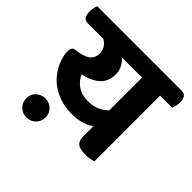

<svg xmlns="http://www.w3.org/2000/svg" viewBox="-213 -793 1065 1065"><g transform="rotate(45 319.0 -261.0)"><path d="M131 96Q99 96 77 74.5Q55 53 55 21Q55 -11 77 -32Q99 -53 131 -53Q163 -53 184.5 -32Q206 -11 206 21Q206 53 184.5 74.5Q163 96 131 96ZM570 -514V2Q560 5 544.5 8Q529 11 509 11Q463 11 445.5 -4Q428 -19 428 -53V-132Q402 -114 369.5 -104.5Q337 -95 295 -95Q225 -95 168 -123Q111 -151 77 -200Q54 -232 43 -266.5Q32 -301 32 -325Q32 -338 37 -348.5Q42 -359 58 -361Q116 -367 142 -387Q168 -407 168 -442Q168 -466 156 -484.5Q144 -503 124 -514H4Q-19 -514 -28 -527.5Q-37 -541 -37 -568Q-37 -579 -34.5 -594Q-32 -609 -28 -618H634Q675 -618 675 -566Q675 -555 672 -539Q669 -523 665 -514ZM310 -209Q351 -209 380 -223Q409 -237 428 -257V-514H271Q288 -498 300.5 -475Q313 -452 313 -425Q313 -366 275.5 -333.5Q238 -301 179 -290Q191 -257 224 -233Q257 -209 310 -209Z"/></g></svg>

Font: Baloo 2
Style: Bold
Weight: 700
Designer: Sarang Kulkarni and Ek Type
Foundry: Ek Type
Version: Version 1.640;hotconv 1.0.111;makeotfexe 2.5.65597; ttfautoh